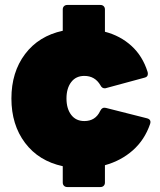

<svg xmlns="http://www.w3.org/2000/svg" viewBox="-20 -754 646 774"><path d="M251 0Q243 0 238 -5Q233 -10 233 -18V-84Q136 -105 81 -178Q26 -251 26 -357Q26 -463 81 -536Q136 -609 233 -630V-716Q233 -724 238 -729Q243 -734 251 -734H385Q393 -734 398 -729Q403 -724 403 -716V-626Q465 -610 510 -569Q555 -528 575 -464Q576 -461 576 -456Q576 -444 563 -441L408 -399Q406 -398 402 -398Q391 -398 385 -410Q363 -448 320 -448Q286 -448 267 -423Q248 -398 248 -357Q248 -316 267 -291Q286 -266 320 -266Q365 -266 384 -307Q392 -323 407 -319L573 -277Q591 -272 585 -254Q563 -190 515.5 -148Q468 -106 403 -88V-18Q403 -10 398 -5Q393 0 385 0Z"/></svg>

Font: LINE Seed Sans TH App Heavy
Style: Regular
Weight: 900
Designer: Dalton Maag Ltd | Thai characters by Cadson Demak Co.,Ltd.
Foundry: Dalton Maag Ltd
Version: Version 1.003